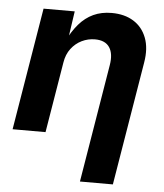

<svg xmlns="http://www.w3.org/2000/svg" viewBox="-53 -597 726 848"><g transform="rotate(5 309.5 -173.0)"><path d="M214.4 -313 162.6 0H16.6L106.4 -542.5H244.6L224.6 -406.2L213.9 -406.7Q236.3 -452.6 263.9 -484.6Q291.5 -516.6 327.1 -533.2Q362.8 -549.8 408.2 -549.8Q465.3 -549.8 505.1 -525.1Q544.9 -500.5 562.7 -454.3Q580.6 -408.2 569.8 -344.2L479 204.1H333L419.4 -318.8Q428.2 -370.1 409.2 -398.7Q390.1 -427.2 344.7 -427.2Q314 -427.2 286.4 -413.8Q258.8 -400.4 239.5 -375Q220.2 -349.6 214.4 -313Z"/></g></svg>

Font: Inter 16pt
Style: Bold Italic
Weight: 700
Italic angle: -9.3988°
Version: Version 4.001;git-66647c0bb